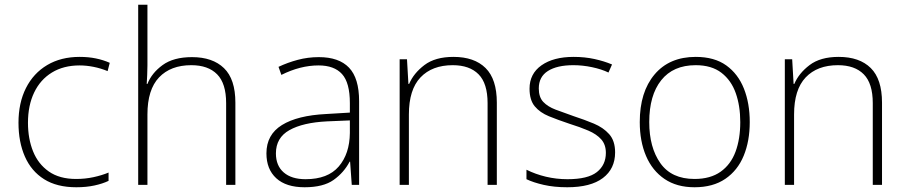

<svg xmlns="http://www.w3.org/2000/svg" viewBox="-20 -780 3824 810"><path d="M302 10Q220 10 166 -24Q112 -58 85 -119.5Q58 -181 58 -262Q58 -346 89.5 -408.5Q121 -471 179 -505.5Q237 -540 316 -540Q353 -540 384.5 -533.5Q416 -527 443 -515L434 -480Q405 -492 374.5 -498Q344 -504 316 -504Q248 -504 199 -474Q150 -444 124 -389.5Q98 -335 98 -262Q98 -195 119.5 -141.5Q141 -88 186 -56.5Q231 -25 301 -25Q339 -25 374 -32.5Q409 -40 438 -52V-17Q413 -5 378.5 2.5Q344 10 302 10Z M602 -504Q602 -482 601 -464.5Q600 -447 599 -426H602Q620 -472 666 -505.5Q712 -539 790 -539Q877 -539 925 -492.5Q973 -446 973 -347V0H934V-345Q934 -428 896 -466.5Q858 -505 787 -505Q700 -505 651 -453.5Q602 -402 602 -297V0H563V-760H602Z M1325 -539Q1410 -539 1452.5 -494.5Q1495 -450 1495 -353V0H1464L1457 -98H1455Q1431 -52 1387.5 -21Q1344 10 1265 10Q1187 10 1145.5 -28Q1104 -66 1104 -133Q1104 -212 1169.5 -252.5Q1235 -293 1356 -299L1456 -305V-345Q1456 -431 1423 -467.5Q1390 -504 1324 -504Q1247 -504 1167 -464L1155 -498Q1193 -516 1236 -527.5Q1279 -539 1325 -539ZM1360 -268Q1258 -263 1201 -231Q1144 -199 1144 -133Q1144 -81 1177 -52.5Q1210 -24 1269 -24Q1363 -24 1409 -77.5Q1455 -131 1456 -219V-272Z M1893 -540Q1981 -540 2028.5 -493Q2076 -446 2076 -347V0H2037V-345Q2037 -428 1999 -466.5Q1961 -505 1890 -505Q1803 -505 1754 -453.5Q1705 -402 1705 -297V0H1666V-530H1697L1703 -426H1706Q1725 -471 1770.5 -505.5Q1816 -540 1893 -540Z M2575 -137Q2575 -68 2523.5 -29Q2472 10 2373 10Q2318 10 2274 0Q2230 -10 2201 -24V-64Q2239 -45 2283 -34.5Q2327 -24 2374 -24Q2460 -24 2498 -54Q2536 -84 2536 -135Q2536 -170 2516.5 -192Q2497 -214 2462 -229Q2427 -244 2382 -258Q2334 -274 2296 -289.5Q2258 -305 2236 -331.5Q2214 -358 2214 -406Q2214 -469 2264.5 -504.5Q2315 -540 2400 -540Q2447 -540 2488 -531Q2529 -522 2562 -508L2547 -474Q2518 -488 2478 -496.5Q2438 -505 2399 -505Q2330 -505 2291.5 -480.5Q2253 -456 2253 -407Q2253 -370 2272 -350Q2291 -330 2324 -317.5Q2357 -305 2400 -290Q2446 -275 2485.5 -258.5Q2525 -242 2550 -214Q2575 -186 2575 -137Z M3143 -265Q3143 -185 3117.5 -123Q3092 -61 3040 -25.5Q2988 10 2910 10Q2835 10 2783.5 -25Q2732 -60 2705.5 -122Q2679 -184 2679 -265Q2679 -392 2741.5 -466Q2804 -540 2915 -540Q2994 -540 3044 -504Q3094 -468 3118.5 -406Q3143 -344 3143 -265ZM2719 -265Q2719 -158 2766 -91.5Q2813 -25 2910 -25Q2977 -25 3020 -55.5Q3063 -86 3083 -140Q3103 -194 3103 -265Q3103 -333 3084 -387Q3065 -441 3023.5 -473Q2982 -505 2915 -505Q2820 -505 2769.5 -441.5Q2719 -378 2719 -265Z M3518 -540Q3606 -540 3653.5 -493Q3701 -446 3701 -347V0H3662V-345Q3662 -428 3624 -466.5Q3586 -505 3515 -505Q3428 -505 3379 -453.5Q3330 -402 3330 -297V0H3291V-530H3322L3328 -426H3331Q3350 -471 3395.5 -505.5Q3441 -540 3518 -540Z"/></svg>

Font: Noto Sans Kannada ExtraLight
Style: Regular
Weight: 200
Designer: Jelle Bosma - Monotype Design Team
Foundry: Monotype Imaging Inc.
Version: Version 2.005; ttfautohint (v1.8.4.7-5d5b)